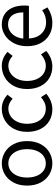

<svg xmlns="http://www.w3.org/2000/svg" viewBox="756 -1352 609 2161"><g transform="rotate(-90 1060.5 -271.5)"><path d="M52 -270.6Q52 -358.4 86.1 -422.7Q120.2 -487 177.4 -521.4Q234.6 -555.8 302.2 -555.8Q369.6 -555.8 427.2 -521.4Q484.8 -487 518.9 -422.7Q553 -358.4 553 -270.6Q553 -183.6 518.9 -119.2Q484.8 -54.8 427.2 -20.8Q369.6 13.2 302.2 13.2Q234.6 13.2 177.4 -20.8Q120.2 -54.8 86.1 -119.2Q52 -183.6 52 -270.6ZM462.2 -270.6Q462.2 -333 442.1 -381.1Q422 -429.2 385.7 -455.7Q349.4 -482.2 302.2 -482.2Q254.8 -482.2 218.9 -455.7Q183 -429.2 162.9 -381.1Q142.8 -333 142.8 -270.6Q142.8 -208.2 162.9 -160.4Q183 -112.6 218.9 -86.5Q254.8 -60.4 302.2 -60.4Q349.4 -60.4 385.7 -86.5Q422 -112.6 442.1 -160.4Q462.2 -208.2 462.2 -270.6Z M657 -270.6Q657 -358.4 692.4 -422.7Q727.8 -487 787 -521.4Q846.2 -555.8 916.8 -555.8Q1005.4 -555.8 1074.8 -491.6L1030.2 -433.8Q976.4 -482.2 920.6 -482.2Q871.2 -482.2 831.8 -455.6Q792.4 -429 770.1 -380.9Q747.8 -332.8 747.8 -270.6Q747.8 -208.4 769.3 -160.6Q790.8 -112.8 829.6 -86.6Q868.4 -60.4 918.4 -60.4Q954 -60.4 987 -75.3Q1020 -90.2 1047 -114.8L1085.6 -55.4Q1048.2 -22.8 1003.4 -4.8Q958.6 13.2 910.4 13.2Q838.2 13.2 780.6 -20.7Q723 -54.6 690 -119Q657 -183.4 657 -270.6Z M1139 -270.6Q1139 -358.4 1174.4 -422.7Q1209.8 -487 1269 -521.4Q1328.2 -555.8 1398.8 -555.8Q1487.4 -555.8 1556.8 -491.6L1512.2 -433.8Q1458.4 -482.2 1402.6 -482.2Q1353.2 -482.2 1313.8 -455.6Q1274.4 -429 1252.1 -380.9Q1229.8 -332.8 1229.8 -270.6Q1229.8 -208.4 1251.3 -160.6Q1272.8 -112.8 1311.6 -86.6Q1350.4 -60.4 1400.4 -60.4Q1436 -60.4 1469 -75.3Q1502 -90.2 1529 -114.8L1567.6 -55.4Q1530.2 -22.8 1485.4 -4.8Q1440.6 13.2 1392.4 13.2Q1320.2 13.2 1262.6 -20.7Q1205 -54.6 1172 -119Q1139 -183.4 1139 -270.6Z M1621 -270.6Q1621 -355.6 1655 -420.3Q1689 -485 1745 -520.4Q1801 -555.8 1863.8 -555.8Q1931.8 -555.8 1980.3 -524.7Q2028.8 -493.6 2053.9 -436.4Q2079 -379.2 2079 -301Q2079 -267.2 2075 -250.4H1708.2Q1710.6 -192.4 1734.1 -148.7Q1757.6 -105 1797.8 -81.1Q1838 -57.2 1890.2 -57.2Q1928.2 -57.2 1960.9 -68.2Q1993.6 -79.2 2026.2 -101.2L2058 -42.2Q2018.2 -16 1974.9 -1.4Q1931.6 13.2 1879.8 13.2Q1807.2 13.2 1748.5 -20.7Q1689.8 -54.6 1655.4 -119Q1621 -183.4 1621 -270.6ZM1865.2 -485.4Q1825.8 -485.4 1791.5 -464.8Q1757.2 -444.2 1734.6 -405.4Q1712 -366.6 1706.8 -313.8H2001.6Q2001.6 -397.2 1966 -441.3Q1930.4 -485.4 1865.2 -485.4Z"/></g></svg>

Font: 寒蝉端黑体 Light
Style: Regular
Weight: 300
Designer: ChillDuanSans {Warren2060}; 
Source Han Sans {Ryoko NISHIZUKA 西塚涼子 (kana, bopomofo & ideographs); Paul D. Hunt (Latin, G
Foundry: ChillType&Adobe
Version: Version 1.300;Glyphs 3.3 (3306)